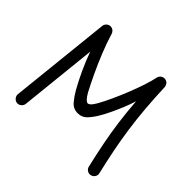

<svg xmlns="http://www.w3.org/2000/svg" viewBox="-164 -885 1129 1129"><g transform="rotate(45 400.0 -321.0)"><path d="M101.1 36.6Q86.4 34.7 76.7 22.7Q66.9 10.7 68.4 -3.9L135.3 -638.7Q137.2 -654.3 150.1 -664.1Q163.1 -673.8 178.7 -670.9Q189.9 -668.9 197.5 -660.9Q205.1 -652.8 207.5 -644.5Q223.6 -589.4 249 -526.4Q274.4 -463.4 302.2 -404.3Q330.1 -345.2 353.5 -301.3Q379.9 -255.9 396.5 -255.9Q404.8 -255.9 414.6 -265.1Q424.3 -274.4 437 -296.4Q457 -331.5 478.5 -378.4Q500 -425.3 520 -475.3Q540 -525.4 555.2 -571.3Q570.3 -617.2 576.7 -649.9Q580.1 -665.5 594 -673.8Q607.9 -682.1 623 -677.7Q635.7 -674.3 642.3 -663.6Q648.9 -652.8 649.4 -644Q652.8 -550.3 659.7 -470.2Q666.5 -390.1 677 -316.7Q687.5 -243.2 702.1 -169.2Q716.8 -95.2 735.8 -14.2Q739.7 0.5 731.4 13.4Q723.1 26.4 708.5 29.8Q693.8 33.2 680.9 25.1Q668 17.1 664.6 2.4Q645.5 -79.1 630.9 -153.3Q616.2 -227.5 606 -303.7Q595.7 -379.9 589.4 -465.8Q579.1 -432.6 563.7 -394.5Q548.3 -356.4 531 -320.1Q513.7 -283.7 496.6 -254.9Q477.5 -222.2 454.3 -197.5Q431.2 -172.9 396.5 -172.9Q358.4 -172.9 334.5 -201.7Q310.5 -230.5 292 -263.2Q268.1 -305.2 240.2 -365Q212.4 -424.8 192.4 -481.4L141.6 3.9Q139.6 18.6 127.9 28.3Q116.2 38.1 101.1 36.6Z"/></g></svg>

Font: Mikhak-DS1-FD Regular
Style: Regular
Weight: 400
Designer: Amin Abedi
Version: Version 3.2